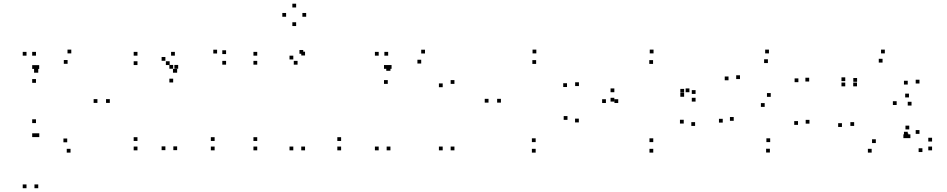

<svg xmlns="http://www.w3.org/2000/svg" viewBox="-20 -784 5000 1014"><path d="M180 -400V-420H160V-400ZM170 -490V-510H150V-490ZM120 -490V-510H100V-490ZM120 210V190H100V210ZM182 210V190H162V210ZM182 -400V-420H162V-400ZM356.5 -502V-522H336.5V-502ZM187 -420V-440H167V-420ZM170 -420V-440H150V-420ZM170 -346.5V-366.5H150V-346.5ZM337 -447V-467H317V-447ZM494.5 -240.5V-260.5H474.5V-240.5ZM335 -32.5V-52.5H315V-32.5ZM170 -134V-154H150V-134ZM170 -60V-80H150V-60ZM187.5 -60V-80H167.5V-60ZM352.5 22V2H332.5V22ZM560 -240.5V-260.5H540V-240.5Z M706 -490V-510H686V-490ZM706 -440.5V-460.5H686V-440.5ZM876 -440.5V-460.5H856V-440.5ZM853.5 -463V-483H833.5V-463ZM853.5 9V-11H833.5V9ZM915.5 9V-11H895.5V9ZM915.5 -400V-420H895.5V-400ZM913.5 -400V-420H893.5V-400ZM903.5 -490V-510H883.5V-490ZM1174 -498.5V-518.5H1154V-498.5ZM1126.5 -501.5V-521.5H1106.5V-501.5ZM921 -421V-441H901V-421ZM894.5 -421V-441H874.5V-421ZM894.5 -348.5V-368.5H874.5V-348.5ZM1174 -442.5V-462.5H1154V-442.5ZM1113.5 10V-10H1093.5V10ZM1113.5 -39.5V-59.5H1093.5V-39.5ZM706 -39.5V-59.5H686V-39.5ZM706 10V-10H686V10Z M1591 -491V-511H1571V-491ZM1581.5 -500V-520H1561.5V-500ZM1338.5 -490V-510H1318.5V-490ZM1338.5 -442.5V-462.5H1318.5V-442.5ZM1551.5 -442.5V-462.5H1531.5V-442.5ZM1529 -470V-490H1509V-470ZM1529 10V-10H1509V10ZM1591 10V-10H1571V10ZM1781.5 10V-10H1761.5V10ZM1781.5 -39.5V-59.5H1761.5V-39.5ZM1338.5 -39.5V-59.5H1318.5V-39.5ZM1338.5 10V-10H1318.5V10ZM1597 -695.5V-715.5H1577V-695.5ZM1544 -744.5V-764.5H1524V-744.5ZM1491 -695.5V-715.5H1471V-695.5ZM1544 -646.5V-666.5H1524V-646.5Z M2040 -410V-430H2020V-410ZM2030 -490V-510H2010V-490ZM1980 -490V-510H1960V-490ZM1980 10V-10H1960V10ZM2042 10V-10H2022V10ZM2042 -410V-430H2022V-410ZM2380 -341V-361H2360V-341ZM2224.5 -501.5V-521.5H2204.5V-501.5ZM2048 -420.5V-440.5H2028V-420.5ZM2028 -420.5V-440.5H2008V-420.5ZM2028 -341V-361H2008V-341ZM2204.5 -448.5V-468.5H2184.5V-448.5ZM2318 -323.5V-343.5H2298V-323.5ZM2318 10V-10H2298V10ZM2380 10V-10H2360V10Z M2809 -33.5V-53.5H2789V-33.5ZM2625.5 -242V-262H2605.5V-242ZM2811.5 -446.5V-466.5H2791.5V-446.5ZM2974.5 -324.5V-344.5H2954.5V-324.5ZM3037.5 -329.5V-349.5H3017.5V-329.5ZM2812.5 -502V-522H2792.5V-502ZM2560 -242V-262H2540V-242ZM2809 22V2H2789V22ZM3037 -137.5V-157.5H3017V-137.5ZM2977 -151V-171H2957V-151Z M3430 22V2H3410V22ZM3651 -119V-139H3631V-119ZM3591 -131.5V-151.5H3571V-131.5ZM3430 -33.5V-53.5H3410V-33.5ZM3245 -240V-260H3225V-240ZM3429 -446.5V-466.5H3409V-446.5ZM3593 -294.5V-314.5H3573V-294.5ZM3593 -273V-293H3573V-273ZM3621 -297V-317H3601V-297ZM3224.5 -297V-317H3204.5V-297ZM3224.5 -247.5V-267.5H3204.5V-247.5ZM3653.5 -247.5V-267.5H3633.5V-247.5ZM3653.5 -288V-308H3633.5V-288ZM3431.5 -502V-522H3411.5V-502ZM3180 -240V-260H3160V-240Z M3827.5 -360V-380H3807.5V-360ZM4018.5 -219.5V-239.5H3998.5V-219.5ZM4194.5 -124.5V-144.5H4174.5V-124.5ZM4047.5 -33.5V-53.5H4027.5V-33.5ZM3855 -146V-166H3835V-146ZM3797 -136.5V-156.5H3777V-136.5ZM4046 21.5V1.5H4026V21.5ZM4255 -131V-151H4235V-131ZM4050.5 -272.5V-292.5H4030.5V-272.5ZM3888 -366.5V-386.5H3868V-366.5ZM4035.5 -451V-471H4015.5V-451ZM4196.5 -350V-370H4176.5V-350ZM4253.5 -353.5V-373.5H4233.5V-353.5ZM4041 -502V-522H4021V-502Z M4444 -355.5V-375.5H4424V-355.5ZM4444 -328V-348H4424V-328ZM4506 -328V-348H4486V-328ZM4506.5 -352V-372H4486.5V-352ZM4641 -453.5V-473.5H4621V-453.5ZM4774 -337.5V-357.5H4754V-337.5ZM4774 -68V-88H4754V-68ZM4777 -59.5V-79.5H4757V-59.5ZM4851.5 19V-1H4831.5V19ZM4902.5 10V-10H4882.5V10ZM4902.5 -36.5V-56.5H4882.5V-36.5ZM4836 -77V-97H4816V-77ZM4836 -343V-363H4816V-343ZM4653 -502V-522H4633V-502ZM4780.5 -269.5V-289.5H4760.5V-269.5ZM4426.5 -113.5V-133.5H4406.5V-113.5ZM4583.5 22V2H4563.5V22ZM4771 -54.5V-74.5H4751V-54.5ZM4788 -54.5V-74.5H4768V-54.5ZM4782 -100.5V-120.5H4762V-100.5ZM4605.5 -28.5V-48.5H4585.5V-28.5ZM4491 -119V-139H4471V-119ZM4715.5 -229.5V-249.5H4695.5V-229.5ZM4794 -226.5V-246.5H4774V-226.5Z"/></svg>

Font: Monaspace Neon Dots Var
Style: Regular
Weight: 400
Designer: Riley Cran and the Lettermatic Team
Version: Version 1.100 (Monaspace Neon Dots)